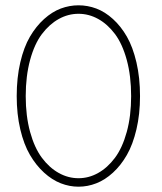

<svg xmlns="http://www.w3.org/2000/svg" viewBox="-20 -692 611 724"><path d="M43 -329.5Q43 -399 56.5 -456.8Q70 -514.5 93 -553.8Q116 -593 146.2 -620.2Q176.5 -647.5 209.2 -659.8Q242 -672 276 -672Q310.5 -672 343.2 -659.8Q376 -647.5 406 -620.2Q436 -593 458.5 -553.8Q481 -514.5 494.5 -456.8Q508 -399 508 -329.5Q508 -261.5 494.5 -204.2Q481 -147 458.5 -107.8Q436 -68.5 406 -41Q376 -13.5 343.2 -0.8Q310.5 12 276 12Q242 12 209.2 -0.8Q176.5 -13.5 146.2 -41Q116 -68.5 93 -107.8Q70 -147 56.5 -204.2Q43 -261.5 43 -329.5ZM77 -329.5Q77 -254.5 93.5 -194.5Q110 -134.5 138 -97Q166 -59.5 201.5 -39.8Q237 -20 276 -20Q315 -20 350.2 -39.8Q385.5 -59.5 413.5 -97Q441.5 -134.5 458 -194.5Q474.5 -254.5 474.5 -329.5Q474.5 -405.5 458 -466Q441.5 -526.5 413.5 -563.8Q385.5 -601 350.2 -620.5Q315 -640 276 -640Q237 -640 201.8 -620.5Q166.5 -601 138.2 -563.8Q110 -526.5 93.5 -465.8Q77 -405 77 -329.5Z"/></svg>

Font: League Spartan ExtraLight
Style: Regular
Weight: 200
Foundry: The League of Moveable Type
Version: Version 2.002